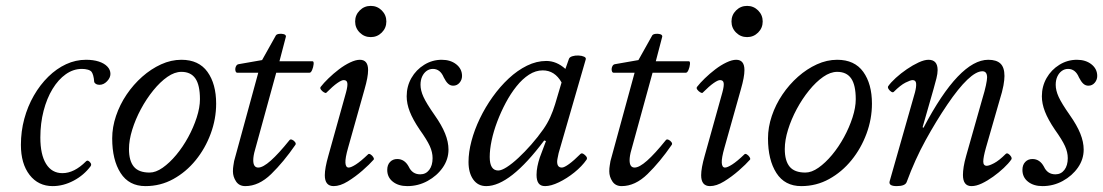

<svg xmlns="http://www.w3.org/2000/svg" viewBox="-20 -619 3746 652"><path d="M159 13Q110 13 80.5 -25Q51 -63 51 -127Q51 -173 62.5 -215.5Q74 -258 95 -294.5Q116 -331 144 -358.5Q172 -386 204.5 -401Q237 -416 272 -416Q297 -416 315.5 -410Q334 -404 344.5 -393Q355 -382 355 -368Q355 -355 343.5 -343Q332 -331 318 -331Q305 -331 300 -340Q299 -354 296.5 -362.5Q294 -371 291 -375Q287 -380 278 -382.5Q269 -385 258 -385Q229 -385 203.5 -367Q178 -349 158.5 -317Q139 -285 128 -242.5Q117 -200 117 -152Q117 -94 136.5 -62.5Q156 -31 192 -31Q212 -31 232 -41Q252 -51 272 -71Q276 -75 280.5 -72.5Q285 -70 288 -65Q291 -60 288 -55Q265 -24 230 -5.5Q195 13 159 13Z M474 13Q418 13 389.5 -31.5Q361 -76 361 -149Q361 -187 374 -225.5Q387 -264 410 -298Q433 -332 463 -358.5Q493 -385 527 -400.5Q561 -416 596 -416Q655 -416 684.5 -375Q714 -334 714 -267Q714 -215 695.5 -165Q677 -115 644.5 -75Q612 -35 568.5 -11Q525 13 474 13ZM488 -33Q509 -33 532.5 -49.5Q556 -66 578.5 -93Q601 -120 619 -153Q637 -186 648 -220Q659 -254 659 -282Q659 -330 643.5 -352.5Q628 -375 596 -375Q573 -375 548.5 -358Q524 -341 500.5 -312Q477 -283 458.5 -248.5Q440 -214 429 -178.5Q418 -143 418 -113Q418 -73 434.5 -53Q451 -33 488 -33Z M813 13Q792 13 781.5 -3Q771 -19 771 -37Q771 -48 772.5 -56.5Q774 -65 775 -72L857 -372H786Q781 -372 779.5 -379Q778 -386 781 -393Q784 -400 790 -401L870 -415L917 -499Q920 -503 928 -504Q936 -505 943.5 -503Q951 -501 951 -495L929 -411H1041Q1046 -411 1045 -401Q1044 -391 1040 -381.5Q1036 -372 1031 -372H918L846 -110Q843 -100 841.5 -91Q840 -82 840 -75Q840 -50 857 -50Q873 -50 899.5 -73.5Q926 -97 963 -143Q966 -147 972 -144.5Q978 -142 982 -136.5Q986 -131 983 -127Q943 -69 901 -28Q859 13 813 13Z M1113 13Q1083 13 1083 -24Q1083 -36 1086 -52.5Q1089 -69 1095 -90L1155 -305Q1161 -327 1159.5 -337Q1158 -347 1147 -347Q1140 -347 1125.5 -337Q1111 -327 1088 -304Q1086 -302 1080 -305.5Q1074 -309 1070 -314.5Q1066 -320 1069 -324Q1079 -337 1095.5 -353Q1112 -369 1131 -383.5Q1150 -398 1169 -407Q1188 -416 1202 -416Q1230 -416 1230 -381Q1230 -369 1227 -353Q1224 -337 1218 -316L1162 -117Q1152 -82 1153 -66Q1154 -50 1164 -50Q1172 -50 1188.5 -60.5Q1205 -71 1230 -95Q1233 -98 1238.5 -94.5Q1244 -91 1247.5 -85.5Q1251 -80 1249 -77Q1235 -61 1211 -40Q1187 -19 1161 -3Q1135 13 1113 13ZM1239 -493Q1217 -493 1201.5 -508.5Q1186 -524 1186 -546Q1186 -568 1201.5 -583.5Q1217 -599 1239 -599Q1261 -599 1276.5 -583.5Q1292 -568 1292 -546Q1292 -524 1276.5 -508.5Q1261 -493 1239 -493Z M1363 13Q1333 13 1314 -2Q1295 -17 1295 -42Q1295 -59 1304.5 -69Q1314 -79 1329 -79Q1354 -79 1368 -53Q1380 -27 1407 -27Q1426 -27 1437.5 -42Q1449 -57 1449 -82Q1449 -102 1439.5 -123Q1430 -144 1405 -179Q1382 -213 1371.5 -240Q1361 -267 1361 -292Q1361 -326 1377 -354Q1393 -382 1420.5 -399Q1448 -416 1480 -416Q1510 -416 1529.5 -400.5Q1549 -385 1549 -361Q1549 -348 1540.5 -338Q1532 -328 1519 -328Q1509 -328 1501.5 -335Q1494 -342 1487 -356Q1475 -385 1450 -385Q1438 -385 1428.5 -378Q1419 -371 1413.5 -359Q1408 -347 1408 -331Q1408 -312 1418 -290Q1428 -268 1456 -228Q1480 -194 1491.5 -165.5Q1503 -137 1503 -111Q1503 -78 1483.5 -50Q1464 -22 1432 -4.5Q1400 13 1363 13Z M1631 13Q1603 13 1587 -9.5Q1571 -32 1571 -69Q1571 -102 1581 -140Q1591 -178 1609.5 -216.5Q1628 -255 1653 -290Q1678 -325 1707.5 -352.5Q1737 -380 1769.5 -396Q1802 -412 1835 -412Q1870 -412 1900 -385L1912 -419Q1914 -425 1923.5 -428Q1933 -431 1944.5 -430.5Q1956 -430 1963.5 -426.5Q1971 -423 1969 -417L1877 -99Q1875 -89 1873.5 -82Q1872 -75 1872 -70Q1872 -50 1888 -50Q1896 -50 1912.5 -62Q1929 -74 1951 -96Q1955 -100 1961 -96.5Q1967 -93 1971 -87.5Q1975 -82 1972 -77Q1956 -54 1930.5 -33.5Q1905 -13 1878 0Q1851 13 1831 13Q1816 13 1809 3.5Q1802 -6 1802 -25Q1802 -39 1805 -54Q1808 -69 1813 -84L1834 -140L1828 -142Q1712 13 1631 13ZM1672 -40Q1683 -40 1701 -51.5Q1719 -63 1740.5 -83Q1762 -103 1784 -128Q1806 -153 1825 -180Q1839 -200 1848.5 -221Q1858 -242 1865 -265L1887 -339Q1864 -380 1823 -380Q1799 -380 1776.5 -365.5Q1754 -351 1734 -326Q1714 -301 1697.5 -270Q1681 -239 1668.5 -206Q1656 -173 1649.5 -142Q1643 -111 1643 -86Q1643 -40 1672 -40Z M2091 13Q2070 13 2059.5 -3Q2049 -19 2049 -37Q2049 -48 2050.5 -56.5Q2052 -65 2053 -72L2135 -372H2064Q2059 -372 2057.5 -379Q2056 -386 2059 -393Q2062 -400 2068 -401L2148 -415L2195 -499Q2198 -503 2206 -504Q2214 -505 2221.5 -503Q2229 -501 2229 -495L2207 -411H2319Q2324 -411 2323 -401Q2322 -391 2318 -381.5Q2314 -372 2309 -372H2196L2124 -110Q2121 -100 2119.5 -91Q2118 -82 2118 -75Q2118 -50 2135 -50Q2151 -50 2177.5 -73.5Q2204 -97 2241 -143Q2244 -147 2250 -144.5Q2256 -142 2260 -136.5Q2264 -131 2261 -127Q2221 -69 2179 -28Q2137 13 2091 13Z M2391 13Q2361 13 2361 -24Q2361 -36 2364 -52.5Q2367 -69 2373 -90L2433 -305Q2439 -327 2437.5 -337Q2436 -347 2425 -347Q2418 -347 2403.5 -337Q2389 -327 2366 -304Q2364 -302 2358 -305.5Q2352 -309 2348 -314.5Q2344 -320 2347 -324Q2357 -337 2373.5 -353Q2390 -369 2409 -383.5Q2428 -398 2447 -407Q2466 -416 2480 -416Q2508 -416 2508 -381Q2508 -369 2505 -353Q2502 -337 2496 -316L2440 -117Q2430 -82 2431 -66Q2432 -50 2442 -50Q2450 -50 2466.5 -60.5Q2483 -71 2508 -95Q2511 -98 2516.5 -94.5Q2522 -91 2525.5 -85.5Q2529 -80 2527 -77Q2513 -61 2489 -40Q2465 -19 2439 -3Q2413 13 2391 13ZM2517 -493Q2495 -493 2479.5 -508.5Q2464 -524 2464 -546Q2464 -568 2479.5 -583.5Q2495 -599 2517 -599Q2539 -599 2554.5 -583.5Q2570 -568 2570 -546Q2570 -524 2554.5 -508.5Q2539 -493 2517 -493Z M2701 13Q2645 13 2616.5 -31.5Q2588 -76 2588 -149Q2588 -187 2601 -225.5Q2614 -264 2637 -298Q2660 -332 2690 -358.5Q2720 -385 2754 -400.5Q2788 -416 2823 -416Q2882 -416 2911.5 -375Q2941 -334 2941 -267Q2941 -215 2922.5 -165Q2904 -115 2871.5 -75Q2839 -35 2795.5 -11Q2752 13 2701 13ZM2715 -33Q2736 -33 2759.5 -49.5Q2783 -66 2805.5 -93Q2828 -120 2846 -153Q2864 -186 2875 -220Q2886 -254 2886 -282Q2886 -330 2870.5 -352.5Q2855 -375 2823 -375Q2800 -375 2775.5 -358Q2751 -341 2727.5 -312Q2704 -283 2685.5 -248.5Q2667 -214 2656 -178.5Q2645 -143 2645 -113Q2645 -73 2661.5 -53Q2678 -33 2715 -33Z M3025 13Q2997 13 3001 -3L3087 -305Q3092 -324 3091 -335.5Q3090 -347 3079 -347Q3072 -347 3055 -338.5Q3038 -330 3015 -307Q3012 -304 3006.5 -307.5Q3001 -311 2997.5 -316.5Q2994 -322 2996 -326Q3005 -339 3022 -354.5Q3039 -370 3059.5 -384Q3080 -398 3099.5 -407Q3119 -416 3133 -416Q3164 -416 3164 -381Q3164 -369 3160 -353Q3156 -337 3150 -316L3113 -187L3116 -185Q3177 -301 3232 -358.5Q3287 -416 3336 -416Q3364 -416 3377.5 -403Q3391 -390 3391 -361Q3391 -348 3387.5 -328.5Q3384 -309 3374 -277L3328 -117Q3319 -85 3319 -70.5Q3319 -56 3331 -56Q3339 -56 3356 -65Q3373 -74 3395 -96Q3399 -100 3404.5 -96.5Q3410 -93 3413.5 -87Q3417 -81 3414 -77Q3405 -64 3388.5 -48.5Q3372 -33 3352.5 -19Q3333 -5 3314 4Q3295 13 3279 13Q3250 13 3250 -25Q3250 -37 3252.5 -53Q3255 -69 3261 -90L3316 -284Q3324 -310 3328 -329Q3332 -348 3332 -356Q3332 -377 3316 -377Q3295 -377 3265 -348.5Q3235 -320 3197 -264Q3159 -208 3123 -142.5Q3087 -77 3059 -1Q3054 13 3025 13Z M3520 13Q3490 13 3471 -2Q3452 -17 3452 -42Q3452 -59 3461.5 -69Q3471 -79 3486 -79Q3511 -79 3525 -53Q3537 -27 3564 -27Q3583 -27 3594.5 -42Q3606 -57 3606 -82Q3606 -102 3596.5 -123Q3587 -144 3562 -179Q3539 -213 3528.5 -240Q3518 -267 3518 -292Q3518 -326 3534 -354Q3550 -382 3577.5 -399Q3605 -416 3637 -416Q3667 -416 3686.5 -400.5Q3706 -385 3706 -361Q3706 -348 3697.5 -338Q3689 -328 3676 -328Q3666 -328 3658.5 -335Q3651 -342 3644 -356Q3632 -385 3607 -385Q3595 -385 3585.5 -378Q3576 -371 3570.5 -359Q3565 -347 3565 -331Q3565 -312 3575 -290Q3585 -268 3613 -228Q3637 -194 3648.5 -165.5Q3660 -137 3660 -111Q3660 -78 3640.5 -50Q3621 -22 3589 -4.5Q3557 13 3520 13Z"/></svg>

Font: Junicode VF
Style: Italic
Weight: 400
Italic angle: -11°
Designer: Peter S. Baker
Version: Version 2.209